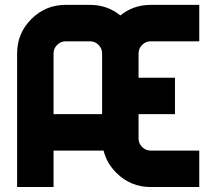

<svg xmlns="http://www.w3.org/2000/svg" viewBox="-20 -752 870 772"><path d="M396.5 -146.5H195.3V0H48.8V-537.1Q48.8 -618.2 106 -675.3Q163.1 -732.4 244.1 -732.4H341.8Q411.6 -732.4 463.9 -689.9Q516.1 -732.4 585.9 -732.4H781.2V-585.9H585.9Q565.9 -585.9 551.5 -571.5Q537.1 -557.1 537.1 -537.1V-439.5H683.6V-293H537.1V-195.3Q537.1 -175.3 551.5 -160.9Q565.9 -146.5 585.9 -146.5H781.2V0H585.9Q504.9 0 447.8 -57.1Q408.7 -96.2 396.5 -146.5ZM390.6 -537.1Q390.6 -557.1 376.2 -571.5Q361.8 -585.9 341.8 -585.9H244.1Q224.1 -585.9 209.7 -571.5Q195.3 -557.1 195.3 -537.1V-293H390.6Z"/></svg>

Font: Audex
Style: Regular
Weight: 400
Designer: GGBotNet
Foundry: GGBotNet
Version: 1.00